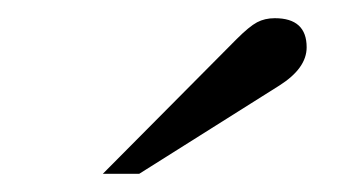

<svg xmlns="http://www.w3.org/2000/svg" viewBox="-20 -698 373 211"><path d="M93 -507 240 -655Q254 -669 262.5 -673.5Q271 -678 282 -678Q317 -678 317 -646Q317 -623 287 -604L133 -507Z"/></svg>

Font: Klingon pIqaD Mandel
Style: Regular
Weight: 400
Width: 0
Designer: Mike Neff (qa'vaj)
Foundry: Mike Neff and Michael Everson
Version: Version 2.003